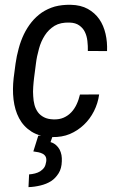

<svg xmlns="http://www.w3.org/2000/svg" viewBox="-20 -558 493 796"><path d="M423.8 -346.2C424.8 -371.1 422.9 -395 417.5 -418C412.1 -440.9 403.8 -460.9 391.6 -478.5C379.4 -496.1 363.3 -510.3 344.2 -521C324.7 -531.7 301.3 -537.6 273.4 -538.1C249 -538.6 227.1 -536.1 207 -530.8C187 -524.9 169.4 -516.6 153.3 -505.9C137.2 -494.6 123 -481.4 110.8 -466.3C98.6 -451.2 87.9 -434.1 79.1 -416C70.3 -397.5 63 -377.9 57.6 -357.4C51.8 -336.4 47.4 -315.4 44.4 -293.9L36.6 -234.4C33.2 -204.1 32.7 -174.3 36.1 -145.5C39.6 -116.7 46.9 -90.8 59.1 -67.9C71.3 -44.9 88.4 -26.4 110.8 -12.2C122.6 -4.9 135.3 0.5 150.4 4.4H138.7L118.2 69.8C125 70.8 131.8 71.8 139.2 73.2C146 74.7 151.9 76.7 157.2 79.6C162.6 82.5 166.5 86.4 169.4 91.8C171.9 97.2 172.9 104 171.4 112.8C169.9 122.1 167.5 130.4 163.1 136.7C158.7 143.1 152.8 147.9 146.5 152.3C140.1 156.2 132.8 159.2 125 161.1C116.7 163.1 108.9 164.6 100.6 165L98.1 217.8C115.2 217.3 131.8 214.8 147.9 210.9C164.1 207 178.7 201.2 191.9 192.9C204.6 184.6 214.8 173.3 223.1 160.2C231.4 147 235.8 130.4 236.3 110.8C236.8 102.1 236.3 93.3 234.9 85C233.4 76.7 230.5 68.8 227.1 62C223.1 54.7 218.3 48.8 212.4 43.5C206.1 38.1 198.7 33.7 189.5 31.2L196.8 10.3H197.3C223.1 10.7 247.6 6.8 269.5 -2.4C291.5 -11.7 310.5 -24.4 327.6 -40.5C344.7 -56.6 358.4 -75.2 369.6 -97.2C380.4 -118.7 387.7 -141.6 391.1 -166.5L311.5 -166C308.1 -151.9 303.7 -138.2 297.9 -126C292 -113.3 284.7 -102.1 275.9 -92.8C266.6 -83 256.3 -75.7 244.1 -70.3C231.9 -64.9 218.3 -62.5 202.1 -63C186 -63.5 172.9 -66.4 162.6 -71.8C152.3 -77.1 143.6 -84 137.2 -92.8C130.9 -101.6 126 -111.8 123 -123C120.1 -134.3 118.2 -146.5 117.7 -159.2C116.7 -171.4 116.7 -184.1 117.7 -197.3C118.7 -210 119.6 -222.2 121.1 -233.9L128.9 -293.9C131.3 -314.5 135.7 -335 141.6 -356C147 -376.5 155.3 -395 166 -411.6C176.3 -427.7 189.9 -440.9 206.5 -451.2C223.1 -460.9 243.7 -465.3 268.6 -464.4C285.2 -463.9 298.3 -460 308.6 -452.6C318.8 -445.3 326.7 -436.5 332 -425.3C337.4 -414.1 340.8 -401.9 342.3 -388.2C343.8 -374 344.7 -360.4 344.2 -346.7Z"/></svg>

Font: Roboto Condensed
Style: Italic
Weight: 400
Designer: Google
Version: Version 1.000;PS 001.000;hotconv 1.0.88;makeotf.lib2.5.64775